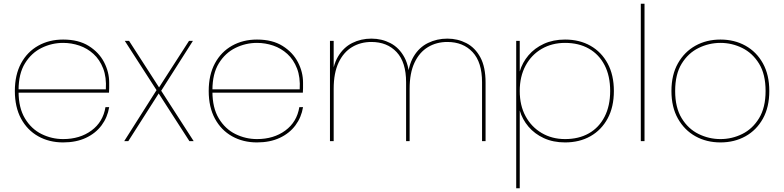

<svg xmlns="http://www.w3.org/2000/svg" viewBox="-20 -760 4223 1034"><path d="M70 -261V-279H550Q554 -344 535.5 -391.5Q517 -439 483.5 -469.5Q450 -500 407.5 -514.5Q365 -529 320 -529Q259 -529 204 -502Q149 -475 114.5 -419Q80 -363 80 -275V-267Q80 -179 114.5 -122Q149 -65 204 -38Q259 -11 320 -11Q410 -11 472.5 -57Q535 -103 548 -183H568Q559 -128 527 -85Q495 -42 442.5 -17.5Q390 7 320 7Q245 7 186 -26Q127 -59 93.5 -121Q60 -183 60 -270Q60 -357 93.5 -419Q127 -481 186 -514Q245 -547 320 -547Q403 -547 458 -512.5Q513 -478 540.5 -425Q568 -372 568 -315Q568 -296 568 -285.5Q568 -275 567 -261Z M1000 0 652 -540H675L1023 0ZM829 -284 838 -262 671 0H649ZM839 -257 830 -279 998 -540H1019Z M1114 -261V-279H1594Q1598 -344 1579.5 -391.5Q1561 -439 1527.5 -469.5Q1494 -500 1451.5 -514.5Q1409 -529 1364 -529Q1303 -529 1248 -502Q1193 -475 1158.5 -419Q1124 -363 1124 -275V-267Q1124 -179 1158.5 -122Q1193 -65 1248 -38Q1303 -11 1364 -11Q1454 -11 1516.5 -57Q1579 -103 1592 -183H1612Q1603 -128 1571 -85Q1539 -42 1486.5 -17.5Q1434 7 1364 7Q1289 7 1230 -26Q1171 -59 1137.5 -121Q1104 -183 1104 -270Q1104 -357 1137.5 -419Q1171 -481 1230 -514Q1289 -547 1364 -547Q1447 -547 1502 -512.5Q1557 -478 1584.5 -425Q1612 -372 1612 -315Q1612 -296 1612 -285.5Q1612 -275 1611 -261Z M1757 0V-540H1777V0ZM2167 0V-317Q2167 -425 2116 -479.5Q2065 -534 1980 -534Q1922 -534 1876 -506.5Q1830 -479 1803.5 -423Q1777 -367 1777 -282L1767 -327Q1771 -406 1800.5 -455.5Q1830 -505 1877 -528.5Q1924 -552 1980 -552Q2036 -552 2083 -527.5Q2130 -503 2158 -451Q2186 -399 2186 -315V0ZM2576 0V-317Q2576 -425 2525 -479.5Q2474 -534 2389 -534Q2331 -534 2285 -506.5Q2239 -479 2212.5 -423Q2186 -367 2186 -282L2174 -327Q2178 -406 2207.5 -455.5Q2237 -505 2285 -528.5Q2333 -552 2389 -552Q2445 -552 2492 -527.5Q2539 -503 2567 -451Q2595 -399 2595 -315V0Z M2779 -375Q2793 -423 2826 -462Q2859 -501 2909 -524Q2959 -547 3023 -547Q3101 -547 3160 -513.5Q3219 -480 3252.5 -418Q3286 -356 3286 -270Q3286 -184 3252.5 -122Q3219 -60 3160 -26.5Q3101 7 3023 7Q2959 7 2909 -16Q2859 -39 2826 -78Q2793 -117 2779 -165V254H2760V-540H2779ZM3266 -270Q3266 -351 3236 -409Q3206 -467 3151.5 -498Q3097 -529 3023 -529Q2953 -529 2897.5 -497Q2842 -465 2810.5 -406.5Q2779 -348 2779 -270Q2779 -192 2810.5 -134Q2842 -76 2897.5 -43.5Q2953 -11 3023 -11Q3097 -11 3151.5 -42Q3206 -73 3236 -131.5Q3266 -190 3266 -270Z M3431 0V-740H3451V0Z M3860 7Q3785 7 3725.5 -26Q3666 -59 3631 -121Q3596 -183 3596 -270Q3596 -357 3631 -419Q3666 -481 3725.5 -514Q3785 -547 3860 -547Q3935 -547 3994.5 -514Q4054 -481 4088.5 -419Q4123 -357 4123 -270Q4123 -183 4088.5 -121Q4054 -59 3994.5 -26Q3935 7 3860 7ZM3860 -11Q3922 -11 3977.5 -38.5Q4033 -66 4068 -123.5Q4103 -181 4103 -270Q4103 -360 4068 -417Q4033 -474 3977.5 -501.5Q3922 -529 3860 -529Q3798 -529 3742 -501.5Q3686 -474 3651 -417Q3616 -360 3616 -270Q3616 -181 3651 -123.5Q3686 -66 3742 -38.5Q3798 -11 3860 -11Z"/></svg>

Font: Poppins Devanagari Thin
Style: Regular
Weight: 100
Designer: Ninad Kale (Devanagari), Jonny Pinhorn (Latin)
Foundry: Indian Type Foundry
Version: 4.005